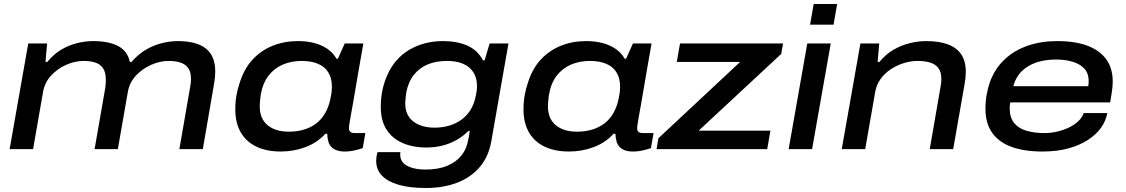

<svg xmlns="http://www.w3.org/2000/svg" viewBox="-20 -744 5618 958"><path d="M28 0 121 -527H215L207 -435H216Q250 -476 288.5 -498Q327 -520 367 -529.5Q407 -539 444 -539Q522 -539 569 -514.5Q616 -490 628 -435H636Q671 -475 710.5 -497.5Q750 -520 790.5 -529.5Q831 -539 867 -539Q960 -539 1007 -502Q1054 -465 1054 -387Q1054 -373 1052.5 -357.5Q1051 -342 1048 -325L992 0H875L929 -311Q931 -321 932 -331Q933 -341 933 -349Q933 -385 919 -404.5Q905 -424 880 -432Q855 -440 822 -440Q778 -440 734 -420.5Q690 -401 658 -366.5Q626 -332 618 -286L568 0H452L505 -304Q507 -316 507.5 -326.5Q508 -337 508 -346Q508 -383 494.5 -403Q481 -423 456.5 -431.5Q432 -440 398 -440Q354 -440 310 -420.5Q266 -401 234.5 -366.5Q203 -332 195 -286L145 0Z M1381 12Q1310 12 1259 -12.5Q1208 -37 1181 -84Q1154 -131 1154 -198Q1154 -236 1160 -269Q1166 -302 1176 -331Q1198 -401 1240 -446.5Q1282 -492 1340 -515.5Q1398 -539 1467 -539Q1511 -539 1547.5 -529.5Q1584 -520 1612.5 -501Q1641 -482 1659 -451H1666L1700 -527H1793L1771 -402Q1761 -343 1753 -296.5Q1745 -250 1739 -215.5Q1733 -181 1728.5 -157Q1724 -133 1722.5 -120Q1721 -107 1721 -105Q1721 -92 1728 -86Q1735 -80 1751 -80H1803L1790 -5Q1779 -1 1753.5 5.5Q1728 12 1699 12Q1669 12 1649 1Q1629 -10 1620 -32Q1617 -42 1615 -53Q1613 -64 1613 -76L1604 -77Q1563 -32 1504.5 -10Q1446 12 1381 12ZM1421 -87Q1462 -87 1497 -97.5Q1532 -108 1559 -129Q1586 -150 1604 -182.5Q1622 -215 1630 -258Q1633 -271 1634 -280.5Q1635 -290 1635.5 -297.5Q1636 -305 1636 -311Q1636 -354 1618 -383Q1600 -412 1566 -426Q1532 -440 1486 -440Q1433 -440 1390.5 -421.5Q1348 -403 1319.5 -366Q1291 -329 1281 -271Q1279 -257 1278 -246Q1277 -235 1276.5 -227.5Q1276 -220 1276 -213Q1276 -152 1315 -119.5Q1354 -87 1421 -87Z M2105 194Q2024 194 1969 178Q1914 162 1885.5 132Q1857 102 1857 59Q1857 50 1858.5 38.5Q1860 27 1864 15H1978Q1977 20 1977 23Q1977 26 1977 29Q1977 53 1992.5 69Q2008 85 2036.5 93.5Q2065 102 2103 102Q2167 102 2212 83Q2257 64 2283 31Q2309 -2 2316 -45Q2318 -57 2320.5 -68Q2323 -79 2324 -90H2316Q2291 -64 2258 -45.5Q2225 -27 2187.5 -17.5Q2150 -8 2108 -8Q2039 -8 1987.5 -31Q1936 -54 1908 -98.5Q1880 -143 1880 -210Q1880 -256 1888.5 -295.5Q1897 -335 1912 -368Q1949 -453 2023 -496Q2097 -539 2191 -539Q2259 -539 2310.5 -517Q2362 -495 2390 -443H2398L2423 -527H2517L2431 -37Q2417 40 2372 91.5Q2327 143 2258.5 168.5Q2190 194 2105 194ZM2148 -107Q2187 -107 2221 -117Q2255 -127 2282 -146.5Q2309 -166 2327.5 -195.5Q2346 -225 2354 -266Q2357 -278 2358 -286.5Q2359 -295 2359.5 -301.5Q2360 -308 2360 -313Q2360 -356 2341.5 -384Q2323 -412 2290 -426Q2257 -440 2209 -440Q2157 -440 2115 -423Q2073 -406 2045 -370.5Q2017 -335 2007 -282Q2005 -267 2004 -257Q2003 -247 2002.5 -240Q2002 -233 2002 -227Q2002 -188 2020 -161.5Q2038 -135 2071 -121Q2104 -107 2148 -107Z M2819 12Q2748 12 2697 -12.5Q2646 -37 2619 -84Q2592 -131 2592 -198Q2592 -236 2598 -269Q2604 -302 2614 -331Q2636 -401 2678 -446.5Q2720 -492 2778 -515.5Q2836 -539 2905 -539Q2949 -539 2985.5 -529.5Q3022 -520 3050.5 -501Q3079 -482 3097 -451H3104L3138 -527H3231L3209 -402Q3199 -343 3191 -296.5Q3183 -250 3177 -215.5Q3171 -181 3166.5 -157Q3162 -133 3160.5 -120Q3159 -107 3159 -105Q3159 -92 3166 -86Q3173 -80 3189 -80H3241L3228 -5Q3217 -1 3191.5 5.5Q3166 12 3137 12Q3107 12 3087 1Q3067 -10 3058 -32Q3055 -42 3053 -53Q3051 -64 3051 -76L3042 -77Q3001 -32 2942.5 -10Q2884 12 2819 12ZM2859 -87Q2900 -87 2935 -97.5Q2970 -108 2997 -129Q3024 -150 3042 -182.5Q3060 -215 3068 -258Q3071 -271 3072 -280.5Q3073 -290 3073.5 -297.5Q3074 -305 3074 -311Q3074 -354 3056 -383Q3038 -412 3004 -426Q2970 -440 2924 -440Q2871 -440 2828.5 -421.5Q2786 -403 2757.5 -366Q2729 -329 2719 -271Q2717 -257 2716 -246Q2715 -235 2714.5 -227.5Q2714 -220 2714 -213Q2714 -152 2753 -119.5Q2792 -87 2859 -87Z M3256 0 3265 -54 3673 -435H3357L3373 -527H3887L3878 -475L3466 -92H3824L3808 0Z M4022 -621 4040 -724H4157L4139 -621ZM3915 0 4008 -527H4125L4032 0Z M4180 0 4273 -527H4367L4359 -435H4368Q4402 -476 4442 -498Q4482 -520 4523 -529.5Q4564 -539 4601 -539Q4666 -539 4710 -522.5Q4754 -506 4776.5 -472Q4799 -438 4799 -385Q4799 -371 4797.5 -356.5Q4796 -342 4793 -325L4736 0H4619L4673 -311Q4675 -321 4676 -330.5Q4677 -340 4677 -348Q4677 -385 4662 -404.5Q4647 -424 4620.5 -432Q4594 -440 4558 -440Q4524 -440 4489 -429Q4454 -418 4424 -398Q4394 -378 4373.5 -349.5Q4353 -321 4347 -286L4297 0Z M5181 12Q5091 12 5027.5 -11Q4964 -34 4930.5 -81.5Q4897 -129 4897 -201Q4897 -238 4903 -271.5Q4909 -305 4919 -334Q4944 -402 4992.5 -447.5Q5041 -493 5108 -516Q5175 -539 5255 -539Q5348 -539 5409.5 -514.5Q5471 -490 5501.5 -445.5Q5532 -401 5532 -338Q5532 -325 5530 -304Q5528 -283 5519 -233H5021Q5019 -225 5018.5 -218Q5018 -211 5018 -204Q5018 -158 5039.5 -131Q5061 -104 5100.5 -92Q5140 -80 5192 -80Q5223 -80 5255 -87.5Q5287 -95 5314 -108Q5341 -121 5360.5 -139.5Q5380 -158 5387 -180H5505Q5498 -141 5474 -107Q5450 -73 5408.5 -46Q5367 -19 5310.5 -3.5Q5254 12 5181 12ZM5036 -314H5410Q5411 -321 5411.5 -327Q5412 -333 5412 -339Q5412 -379 5389.5 -402.5Q5367 -426 5330 -436.5Q5293 -447 5248 -447Q5195 -447 5151.5 -432.5Q5108 -418 5078 -388.5Q5048 -359 5036 -314Z"/></svg>

Font: Archivo Expanded Medium
Style: Italic
Weight: 500
Width: 7
Italic angle: -10°
Designer: Hector Gatti
Foundry: Omnibus-Type
Version: Version 2.001